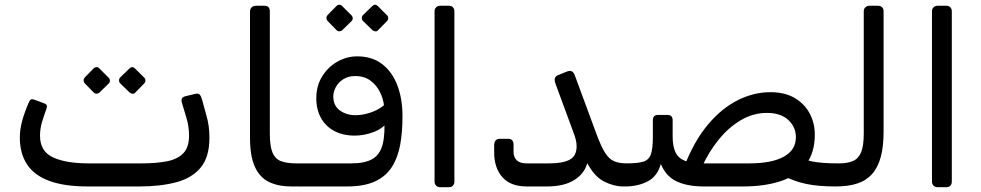

<svg xmlns="http://www.w3.org/2000/svg" viewBox="-20 -774 4084 799"><path d="M344.6 1.9Q247.9 1.9 185.6 -21Q123.3 -43.8 92.9 -89.4Q62.5 -135.1 62.5 -202.1Q62.5 -234.7 72.4 -271.4Q82.4 -308.1 100.1 -348.1Q103.5 -356.6 108.9 -359.9Q114.3 -363.1 126.8 -357.7L162.2 -344.7Q171.4 -341.7 174.1 -336.5Q176.8 -331.2 172.6 -319.5Q163 -292.9 154.7 -265.7Q146.5 -238.4 146.5 -209.2Q146.5 -144.1 200.5 -119.1Q254.6 -94.1 349.4 -94.1H569Q630.8 -94.1 675.1 -102.8Q719.3 -111.6 743 -136.4Q766.7 -161.3 766.7 -209.5Q766.7 -249.6 754.4 -288.4L737.6 -344.5Q733.6 -357.6 737.1 -364.3Q740.6 -370.9 752.8 -373.9L792 -383.1Q806 -386.9 811.9 -379.4Q817.7 -371.9 821.6 -356.4L838 -297.1Q845.2 -273.2 848.4 -249.5Q851.5 -225.7 851.5 -200.6Q851.5 -120.7 815.3 -76.8Q779.1 -33 713.6 -15.6Q648.2 1.9 560.4 1.9ZM393.7 -388.7Q389.1 -384.2 382.1 -384.1Q375.1 -384 369.3 -389.7L332.7 -427.2Q328.1 -432.7 327.9 -439.3Q327.8 -445.8 332.7 -451.6L369.3 -489Q375.1 -494.7 382 -494.7Q388.9 -494.6 393.7 -489L431.1 -451.6Q436.9 -446.6 437.4 -439.2Q437.9 -431.7 432.1 -426.2ZM542.9 -388.7Q538 -383 531.1 -384Q524.1 -385 518.6 -389.7L480.1 -427.2Q475.4 -431.9 475.4 -439.4Q475.4 -446.8 480.1 -451.6L518.6 -489Q524.1 -494.6 530.2 -494.7Q536.2 -494.7 541.9 -489L579.4 -451.6Q585.1 -446.6 585.2 -439.3Q585.3 -431.9 579.6 -426.2Z M1210.4 1.9H1192.1Q1138.3 1.9 1099.9 -16.5Q1061.5 -34.8 1041 -79.1Q1020.4 -123.4 1020.4 -200.9V-725.4Q1020.4 -736.4 1026.8 -743.2Q1033.2 -750 1046.4 -750H1080.5Q1092.9 -750 1097.9 -743.5Q1102.9 -737 1102.9 -727V-217.6Q1102.9 -164.6 1114.4 -138.1Q1125.9 -111.6 1150.7 -102.8Q1175.4 -94.1 1213.5 -94.1H1225.4Q1240.4 -94.1 1240.4 -79.1V-28.1Q1240.4 1.9 1210.4 1.9Z M1219.3 1.9Q1204.6 1.9 1199.8 -3.4Q1195 -8.7 1195.4 -15.7Q1195.8 -22.6 1195.8 -27.8V-69.3Q1195.8 -85.2 1199.7 -89.7Q1203.6 -94.1 1219.3 -94.1H1442.1Q1498.4 -94.1 1529.8 -112.3Q1561.3 -130.5 1572.5 -173.9Q1583.6 -217.2 1578.6 -292.8L1598.2 -271.6Q1574.9 -239.9 1535.6 -224.8Q1496.3 -209.7 1456.5 -209.7Q1406.6 -209.7 1370.3 -229.4Q1334.1 -249 1315 -284.5Q1296 -319.9 1296.2 -366.7Q1296.6 -417.2 1320.7 -456.2Q1344.8 -495.2 1383.8 -517.3Q1422.9 -539.5 1466.6 -539.5Q1528.1 -539.5 1569.7 -507.8Q1611.4 -476.1 1633.2 -419.9Q1654.9 -363.7 1654.9 -291.1Q1655.2 -226.1 1645.5 -172.2Q1635.7 -118.4 1610.8 -79.2Q1585.9 -40.1 1540.7 -19.1Q1495.4 1.9 1424.3 1.9ZM1458.9 -294.6Q1489.4 -294.6 1521.9 -305.5Q1554.4 -316.4 1577.8 -336.1Q1574.8 -363.4 1560.9 -391.4Q1547.1 -419.3 1521.7 -438.4Q1496.3 -457.5 1458.3 -457.5Q1429.1 -457.5 1408.4 -444.2Q1387.7 -430.9 1377.3 -411.1Q1367 -391.4 1367 -372.9Q1367 -334.2 1394.4 -314.4Q1421.9 -294.6 1458.9 -294.6ZM1404.1 -648.4Q1399.6 -643.8 1392.5 -643.7Q1385.5 -643.6 1379.7 -649.4L1343.1 -686.8Q1338.6 -692.4 1338.4 -698.9Q1338.2 -705.4 1343.1 -711.2L1379.7 -748.6Q1385.5 -754.4 1392.4 -754.3Q1399.4 -754.2 1404.1 -748.6L1441.6 -711.2Q1447.3 -706.2 1447.8 -698.8Q1448.3 -691.4 1442.6 -685.8ZM1553.4 -648.4Q1548.4 -642.6 1541.5 -643.6Q1534.6 -644.6 1529 -649.4L1490.6 -686.8Q1485.8 -691.6 1485.8 -699Q1485.8 -706.4 1490.6 -711.2L1529 -748.6Q1534.6 -754.2 1540.6 -754.3Q1546.6 -754.4 1552.4 -748.6L1589.8 -711.2Q1595.6 -706.2 1595.7 -698.9Q1595.7 -691.6 1590 -685.8Z M1811.4 5Q1801.4 5 1794.9 -1.5Q1788.4 -8 1788.4 -18V-727Q1788.4 -737 1794.9 -743.5Q1801.4 -750 1811.4 -750H1847.9Q1858.9 -750 1864.9 -743.5Q1870.9 -737 1870.9 -727V-18Q1870.9 -8 1864.9 -1.5Q1858.9 5 1847.9 5Z M2171.6 1.9Q2104.9 1.9 2070.7 -36.6Q2036.5 -75 2036.5 -140.1V-170.3Q2036.7 -182.4 2042.3 -189.3Q2047.8 -196.3 2061.2 -196.3H2095.4Q2106.2 -196.3 2111.7 -189.9Q2117.1 -183.5 2117.1 -172.2V-142Q2117.1 -120.4 2130.3 -107.2Q2143.6 -94.1 2170.4 -94.1H2266.1Q2322.1 -94.1 2350.8 -109.5Q2379.6 -124.9 2379.6 -165.7Q2379.6 -178.6 2376 -193.2Q2372.4 -207.9 2364.9 -227L2292.2 -424.2Q2287.1 -437.2 2288.7 -446.5Q2290.3 -455.8 2300.9 -460.7L2336.7 -475.3Q2350.2 -480.9 2358.5 -477.6Q2366.7 -474.2 2371.4 -462.2L2462.8 -214.7Q2481.8 -163.6 2498.2 -137.9Q2514.5 -112.1 2535.5 -103.1Q2556.4 -94.1 2587.5 -94.1Q2602.5 -94.1 2602.5 -79.1V-28.1Q2602.5 1.9 2572.5 1.9Q2535.1 1.9 2494.6 -18.3Q2454.1 -38.4 2424 -94.9Q2411.2 -50.1 2368.6 -24.1Q2326.1 1.9 2256.8 1.9Z M3457.2 1.9Q3384 1.9 3335.2 -8.6Q3286.3 -19 3245.6 -40L3319.9 -113.2Q3340 -106.2 3360 -102.2Q3380.1 -98.1 3406.7 -96.1Q3433.2 -94.1 3472.2 -94.1Q3487.2 -94.1 3487.2 -79.1V-28.1Q3487.2 1.9 3457.2 1.9ZM2581.1 1.9Q2570.9 1.9 2564.4 -1.7Q2558 -5.3 2558 -22.1V-72.2Q2558 -86.2 2566 -90.1Q2574 -94.1 2588 -94.1Q2633.5 -94.1 2657.1 -101.3Q2680.6 -108.6 2688.7 -132.1Q2696.8 -155.6 2696.8 -202.2V-273.4Q2696.8 -295.8 2718.6 -295.8H2757.4Q2779.2 -295.8 2779.2 -273.4V-206Q2779.2 -165.6 2790.8 -140.8Q2802.3 -116 2829.9 -105Q2857.5 -94.1 2904.7 -94.1H3098.5Q3191.4 -94.1 3241.7 -121.9Q3292.1 -149.8 3292.1 -203.1Q3292.1 -245.2 3260.4 -274.8Q3228.8 -304.4 3170 -304.1Q3114.1 -303.9 3063.2 -274Q3012.4 -244.2 2971 -193.2Q2929.5 -142.3 2899.7 -76.9L2829.1 -85.1Q2869.2 -187.9 2926 -255.5Q2982.8 -323.1 3049.7 -356.8Q3116.5 -390.4 3186.1 -390.4Q3246.7 -390.4 3287.8 -365.8Q3328.9 -341.2 3349.8 -301.1Q3370.8 -260.9 3370.8 -214.1Q3370.8 -137.7 3333.9 -90.3Q3297 -42.9 3229.8 -20.5Q3162.6 1.9 3072.1 1.9H2907.9Q2842.6 1.9 2797.4 -18.4Q2752.2 -38.6 2729.9 -91.4Q2715.3 -39.7 2674.9 -18.9Q2634.5 1.9 2581.1 1.9Z M3457 1.9Q3442 1.9 3442 -13.1V-64.1Q3442 -94.1 3472 -94.1Q3507.1 -94.1 3529.9 -104.1Q3552.8 -114.1 3563.6 -140.8Q3574.5 -167.6 3574.5 -218.4V-727Q3574.5 -737 3581 -743.5Q3587.5 -750 3597.5 -750H3634Q3645 -750 3651 -743.5Q3657 -737 3657 -727V-226Q3657 -165.2 3645.5 -121.6Q3633.9 -78.1 3609.7 -50.5Q3585.4 -22.9 3547.6 -10.4Q3509.7 2.1 3457 1.9Z M3881.4 5Q3871.4 5 3864.9 -1.5Q3858.4 -8 3858.4 -18V-727Q3858.4 -737 3864.9 -743.5Q3871.4 -750 3881.4 -750H3917.9Q3928.9 -750 3934.9 -743.5Q3940.9 -737 3940.9 -727V-18Q3940.9 -8 3934.9 -1.5Q3928.9 5 3917.9 5Z"/></svg>

Font: Rubik Light
Style: Italic
Weight: 300
Italic angle: -12°
Designer: Hubert and Fischer
Foundry: Hubert and Fischer
Version: Version 2.300;gftools[0.9.30]